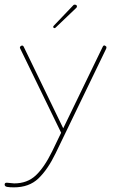

<svg xmlns="http://www.w3.org/2000/svg" viewBox="-61 -575 503 826"><path d="M-32 211 0 214Q56 214 92.5 180Q129 146 163 77L202 -4L26 -366Q22 -373 29.5 -377.5Q37 -382 41 -374L211 -23L381 -374Q385 -382 391 -378.5Q397 -375 397 -372Q397 -369 396 -366L178 85Q144 155 104 193Q64 231 -1 231Q-20 231 -30.5 229Q-41 227 -41 219Q-41 211 -32 211ZM174 -454Q168 -454 168 -460Q168 -462 171 -465L254 -552Q256 -555 260 -555Q270 -555 270 -547Q270 -544 267 -541L179 -457Q176 -454 174 -454Z"/></svg>

Font: Flamenco Light
Style: Regular
Weight: 300
Designer: Luciano Vergara
Foundry: Luciano Vergara
Version: Version 1.003